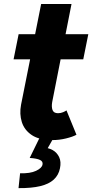

<svg xmlns="http://www.w3.org/2000/svg" viewBox="-20 -697 465 966"><path d="M244.1 7.8Q177.7 7.8 140.1 -17.3Q102.5 -42.5 89.8 -83Q77.1 -123.5 85.9 -169.9L187 -676.8H339.8L242.7 -184.1Q238.3 -160.2 244.1 -143.8Q250 -127.4 272 -127.4Q285.6 -127.4 297.6 -132.6Q309.6 -137.7 314.5 -141.6L364.7 -19Q346.2 -8.8 312.3 -0.5Q278.3 7.8 244.1 7.8ZM48.3 -398.4 73.7 -524.9H424.3L398.9 -398.4ZM73.2 249.5 81.1 174.8Q131.8 176.3 161.1 162.6Q190.4 148.9 193.8 131.3Q197.3 115.7 181.6 107.9Q166 100.1 129.4 97.7L177.2 0H247.6L202.1 80.1L196.8 45.9Q223.1 45.9 244.9 58.1Q266.6 70.3 277.6 93.5Q288.6 116.7 281.7 149.9Q274.9 184.1 250.5 206.5Q226.1 229 182.4 239.5Q138.7 250 73.2 249.5Z"/></svg>

Font: Reddit Sans ExtraBold
Style: Italic
Weight: 800
Italic angle: -11.25°
Designer: Stephen Hutchings
Version: Version 1.013